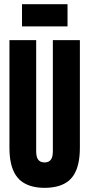

<svg xmlns="http://www.w3.org/2000/svg" viewBox="-20 -893 429 923"><path d="M25.4 -183.6V-700H153.9V-166.1Q153.9 -153.7 155.8 -144.3Q157.6 -134.9 161.4 -128.8Q165.1 -122.7 170.1 -119.1Q175.1 -115.4 181.1 -113.8Q187.1 -112.2 193.8 -112.2Q201.2 -112.2 207.2 -113.8Q213.2 -115.4 218.1 -119.1Q222.9 -122.7 226.7 -128.8Q230.4 -134.9 232.2 -144.3Q234.1 -153.7 234.1 -166.1V-700H364V-183.6Q364 -139.9 356.6 -107.4Q349.2 -74.9 335.1 -52.5Q320.9 -30 300.3 -16.5Q279.6 -2.9 252.8 3.5Q225.9 10 193.8 10Q163.1 10 137 3.5Q110.8 -2.9 90 -16.5Q69.2 -30 54.8 -52.5Q40.5 -74.9 32.9 -107.4Q25.4 -139.9 25.4 -183.6ZM85.8 -766V-872.8H304.6V-766Z"/></svg>

Font: Georama ExtraCondensed Thin
Style: Regular
Weight: 100
Width: 2
Designer: Jean-Baptiste Levee
Foundry: Production Type
Version: Version 1.001